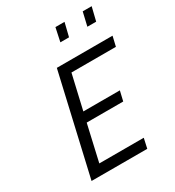

<svg xmlns="http://www.w3.org/2000/svg" viewBox="-213 -1030 1048 1152"><g transform="rotate(-30 311.5 -454.0)"><path d="M352 -908H415L392 -814H332ZM541 -908H603L580 -814H519ZM237 -692H623L607 -624H299L244 -386H497L481 -318H228L171 -68H479L464 0H78Z"/></g></svg>

Font: Cairo
Style: Italic
Weight: 400
Italic angle: -13°
Designer: Mohamed Gaber, Accademia di Belle Arti di Urbino and others
Foundry: Kief Type Foundry, Accademia di Belle Arti di Urbino and others
Version: Version 3.011